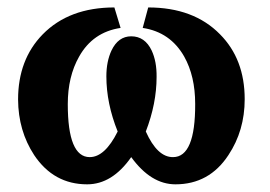

<svg xmlns="http://www.w3.org/2000/svg" viewBox="-20 -473 721 513"><path d="M633.8 -208Q633.8 -124 590.3 -58.6Q539.1 19.5 448.7 19.5Q383.3 19.5 330.6 -53.2Q279.8 19.5 212.9 19.5Q123.5 19.5 71.3 -58.6Q28.8 -123.5 28.3 -207Q28.3 -314 94.2 -381.3Q164.6 -453.1 285.6 -453.1L302.2 -398.4Q228 -387.2 191.4 -321.8Q161.1 -268.6 161.1 -194.8Q161.1 -53.2 219.7 -53.2Q260.3 -53.2 294.4 -121.6Q264.2 -196.8 264.2 -269Q264.2 -308.6 277.8 -337.9Q295.9 -376 330.6 -376Q367.2 -376 385.3 -337.9Q398.9 -308.6 398.4 -267.6Q398.4 -196.3 369.6 -121.6Q400.4 -52.7 442.4 -53.2Q502 -53.2 501.5 -195.3Q501.5 -269.5 472.2 -321.8Q435.1 -387.2 361.3 -398.4L376 -453.1Q497.6 -453.1 567.9 -381.3Q633.8 -314.9 633.8 -208Z"/></svg>

Font: Accordance
Style: Bold
Weight: 700
Version: Version 1.2 (build January 31, 2020) Miklal Software Solutio